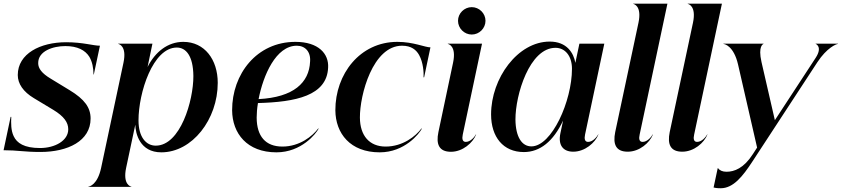

<svg xmlns="http://www.w3.org/2000/svg" viewBox="-28 -820 4594 1048"><path d="M192.5 9.5C342.5 9.5 466.5 -50.5 466.5 -173C466.5 -232.5 434 -278 352.5 -327.5L249 -390.5C199.5 -420 180.5 -447 180.5 -475C179.5 -541.5 261.5 -568.5 328.5 -568.5C394.5 -568.5 437 -546.5 460 -509.5C476 -481.5 482 -450 482.5 -413H484L517.5 -570.5C481 -570.5 424.5 -589.5 333 -589.5C192.5 -589.5 69 -527.5 69 -410.5C69 -363 99 -319 156.5 -284.5L263.5 -220C321 -185 344.5 -152 344.5 -114.5C345 -53 273 -12 190.5 -12C104 -12 64 -39 46.5 -77C31.5 -108.5 32 -147 33.5 -182H30L-8.5 0C69 0 103 9.5 192.5 9.5Z M454.5 200H689V198.5C686 198.5 641 188 660.5 96L710.5 -139.5C711.5 -91.5 735 11.5 852.5 11.5C1021.5 11.5 1160.5 -168.5 1160.5 -368C1160.5 -495 1088.5 -591.5 972.5 -591.5C887.5 -591.5 819 -536.5 777.5 -454.5L804 -581.5H617.5V-580C620.5 -580 665.5 -569.5 646 -478L524 96C504.5 188 460.5 198.5 454.5 198.5ZM728 -163C728 -314 806.5 -560.5 937 -560.5C987 -560.5 1026.5 -515.5 1027.5 -405C1028 -270.5 956.5 -25 822 -25C771 -25 728 -69.5 728 -163Z M1239 -218C1240 -91.5 1320.5 11.5 1481 11.5C1617.5 11.5 1697 -90.5 1711 -117.5L1709 -119C1678 -77 1607.5 -20 1513.5 -20C1421.5 -20 1373.5 -76 1373 -178C1373 -200 1375 -228 1380 -257.5C1585 -263 1756.5 -297 1763 -451C1767.5 -526 1711 -591.5 1584.5 -591.5C1373 -591.5 1238.5 -415.5 1239 -218ZM1383.5 -279C1408.5 -408.5 1478 -570.5 1592 -570.5C1638 -570.5 1669 -537 1664.5 -483.5C1659.5 -369 1575 -289 1383.5 -279Z M2044.5 11.5C2181 11.5 2260.5 -90.5 2274.5 -117.5L2272.5 -119C2241.5 -77 2171 -20 2077 -20C1988.5 -20 1937 -79.5 1936.5 -178C1935.5 -301 2006.5 -570.5 2166.5 -570.5C2217.5 -570.5 2244 -547.5 2259.5 -520C2282.5 -479 2285.5 -423 2284 -398H2287L2321.5 -561.5C2292 -561.5 2229 -591.5 2141 -591.5C1936.5 -591.5 1802 -415.5 1802.5 -218C1803.5 -91.5 1884 11.5 2044.5 11.5Z M2445 -478 2365 -99C2351 -32.5 2368.5 8.5 2433.5 8.5C2497.5 8.5 2553 -40.5 2571 -86H2569.5C2562 -72 2540 -45.5 2514.5 -45.5C2496 -45.5 2493 -62.5 2498 -86L2603 -581.5H2416.5V-580C2419.5 -580 2464.5 -569.5 2445 -478ZM2547 -631.5C2588 -631.5 2622 -665.5 2622 -706.5C2622 -747 2588 -781 2547 -781C2506 -781 2472 -747 2472 -706.5C2472 -665.5 2506 -631.5 2547 -631.5Z M2831.5 10C2919.5 10 2992.5 -48.5 3045.5 -162L3031 -93.5C3017 -28 3045 8 3101 8C3164.5 8 3220.5 -40.5 3238.5 -86H3237C3229.5 -72 3207.5 -45.5 3182 -45.5C3163.5 -45.5 3160.5 -62.5 3165.5 -86L3270.5 -581.5H3134.5L3112.5 -477C3103 -530.5 3066.5 -593 2972.5 -593C2798 -593 2652.5 -393 2652.5 -195.5C2652.5 -72.5 2718.5 10 2831.5 10ZM2872.5 -21C2821 -21 2786.5 -71.5 2785.5 -167.5C2785 -302.5 2862.5 -559 3004 -559C3056 -559 3094 -515.5 3094 -444.5C3094 -269 2984 -21 2872.5 -21Z M3457 -696 3330 -99C3316.5 -32.5 3333.5 8 3398.5 8C3462.5 8 3518 -40.5 3536 -86H3534.5C3527 -72 3505 -45.5 3479.5 -45.5C3461 -45.5 3458 -62.5 3463.5 -86L3615 -800H3428.5V-798.5C3431.5 -798.5 3476.5 -788 3457 -696Z M3754.5 -696 3627.5 -99C3614 -32.5 3631 8 3696 8C3760 8 3815.5 -40.5 3833.5 -86H3832C3824.5 -72 3802.5 -45.5 3777 -45.5C3758.5 -45.5 3755.5 -62.5 3761 -86L3912.5 -800H3726V-798.5C3729 -798.5 3774 -788 3754.5 -696Z M3906 207.5C3975.5 207.5 4027 140.5 4077 64.5L4433.5 -480.5C4485 -559 4536.5 -580 4545.5 -580V-581.5H4424V-580.5C4425 -580.5 4463.5 -564.5 4424 -504L4201.5 -164L4128.5 -481.5C4108.5 -569.5 4138 -580 4139.5 -580V-581.5H3921V-580C3928 -580 3977.5 -568 4000.5 -468L4104.5 -14.5L4081.5 21C4032 98.5 3980 117.5 3937.5 117.5C3916 117.5 3900 110.5 3891.5 98H3889.5L3867 203.5C3872.5 205 3884 207.5 3906 207.5Z"/></svg>

Font: Beautique Display
Style: Bold
Weight: 700
Italic angle: -12°
Designer: Nhat-Quang Ngo
Version: Version 1.100;Glyphs 3.2.3 (3260)